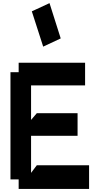

<svg xmlns="http://www.w3.org/2000/svg" viewBox="-20 -1222 643 1246"><path d="M181.6 -340.8V-100.1L218.8 -149.4H558.1V3.9H101.1V-57.6H47.9V-753.4H101.1V-814.9H532.2V-668H181.6V-443.8L218.8 -487.3H483.4V-340.8ZM186.5 -1148.4 301.3 -1201.7 374 -972.7 260.3 -919.4Z"/></svg>

Font: Gap Sans
Style: Black
Weight: 400
Designer: Alexandre Liziard and Etienne Ozeray
Foundry: Interstices.io
Version: Version 1.6.1 - December 3. 2014